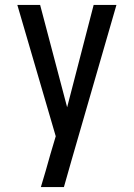

<svg xmlns="http://www.w3.org/2000/svg" viewBox="-20 -540 540 775"><path d="M145 215Q155 182 164.5 149.5Q174 117 183 84L205 10L50 -520H142L251 -107L358 -520H450L269 106L238 215Z"/></svg>

Font: Iosevka Custom Medium
Style: Regular
Weight: 500
Monospace: yes
Designer: Belleve Invis
Foundry: Belleve Invis
Version: Version 32.5.0; ttfautohint (v1.8.4)